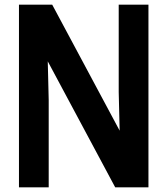

<svg xmlns="http://www.w3.org/2000/svg" viewBox="-20 -800 715 820"><path d="M614 0H472L184 -538L188 -373V0H61V-780H203L491 -242L487 -407V-780H614Z"/></svg>

Font: Tanohe Sans SemiBold
Style: Regular
Weight: 600
Designer: Village Type and Design LLC & Cristiano Sobral
Foundry: Cooper Hewitt Smithsonian Design Museum
Version: Version 1.00;September 29, 2021;FontCreator 13.0.0.2655 64-b